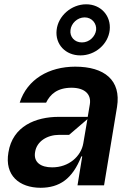

<svg xmlns="http://www.w3.org/2000/svg" viewBox="-20 -863 610 894"><path d="M354.4 -605.1C422.9 -604.8 483.7 -657 490.8 -723C497.9 -788.7 450.3 -843 381.4 -843C312.1 -843 250.4 -788.7 243.6 -723C236.2 -657 284.8 -604.8 354.4 -605.1ZM361.5 -665.5C326.7 -665.1 304 -692.5 308.2 -723C311.4 -753.6 339.5 -782 374.3 -782C408 -782 430.8 -753.6 427.6 -723C423.3 -692.5 395.6 -665.1 361.5 -665.5ZM169 11.4C256.7 11 317.1 -29.1 358.7 -134.9H362.9L340.9 0H464.5L524.9 -365.1C545.1 -490.1 465.6 -552.6 330.3 -552.6C208.5 -552.6 106.5 -494.3 71.7 -384.9H194.6C213.8 -424 246.4 -454.2 313.2 -454.5C375.7 -454.2 405.5 -423.3 398.4 -377.8L388.5 -318.9H253.6C146.7 -318.9 38.7 -275.9 19.2 -153.4C0.7 -45.8 70 11 169 11.4ZM223 -83.8C169.4 -83.5 134.9 -108 143.5 -155.5C151.3 -206 201 -235.1 255.7 -235.1H301.8L387.1 -308.2L367.9 -196C357.6 -134.9 300.1 -83.5 223 -83.8Z"/></svg>

Font: Riot Sans 2.0
Style: Bold Italic
Weight: 600
Italic angle: -9.39999°
Designer: Rasmus Andersson
Foundry: rsms
Version: Version 3.006;hotconv 1.0.109;makeotfexe 2.5.65596